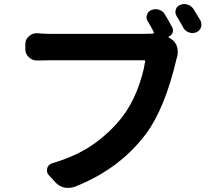

<svg xmlns="http://www.w3.org/2000/svg" viewBox="-20 -875 1040 936"><path d="M819.3 -742.2Q826.2 -729.5 821.3 -715.8Q816.4 -702.1 802.7 -697.3Q801.8 -696.3 801.8 -694.8Q801.8 -693.4 802.7 -692.4L813.5 -685.5Q835 -671.9 842.8 -648.4Q846.7 -634.8 846.7 -622.1Q846.7 -610.4 843.8 -599.6Q840.8 -588.9 839.8 -585Q783.2 -344.7 690.4 -220.7Q560.5 -48.8 342.8 36.1Q328.1 41 313.5 41Q302.7 41 292 39.1Q266.6 32.2 249 12.7L217.8 -21.5Q209 -31.2 209 -43.9Q209 -48.8 210 -54.7Q215.8 -73.2 234.4 -79.1Q350.6 -113.3 430.7 -168.5Q510.7 -223.6 571.3 -298.8Q616.2 -355.5 646 -429.2Q675.8 -502.9 687.5 -574.2Q689.5 -581.1 681.6 -581.1H222.7Q193.4 -581.1 161.1 -580.1Q160.2 -580.1 159.2 -580.1Q137.7 -580.1 121.1 -595.7Q103.5 -611.3 103.5 -634.8V-660.2Q103.5 -683.6 121.1 -698.2Q136.7 -712.9 157.2 -712.9Q159.2 -712.9 161.1 -712.9Q198.2 -710 222.7 -710H685.5Q710 -710 725.6 -710.9Q728.5 -711.9 729.5 -713.9Q730.5 -715.8 729.5 -718.8Q715.8 -746.1 700.2 -771.5Q694.3 -780.3 694.3 -791Q694.3 -796.9 696.3 -802.7Q702.1 -819.3 717.8 -826.2Q728.5 -830.1 738.3 -830.1Q746.1 -830.1 753.9 -828.1Q773.4 -822.3 783.2 -805.7Q801.8 -775.4 819.3 -742.2ZM840.8 -796.9Q835 -806.6 835 -816.4Q835 -822.3 836.9 -828.1Q841.8 -844.7 857.4 -850.6Q868.2 -855.5 877.9 -855.5Q885.7 -855.5 894.5 -852.5Q913.1 -846.7 923.8 -830.1Q939.5 -804.7 957 -775.4Q961.9 -765.6 961.9 -755.9Q961.9 -749 960 -742.2Q954.1 -725.6 937.5 -717.8Q927.7 -713.9 918 -713.9Q910.2 -713.9 901.4 -716.8Q883.8 -722.7 874 -739.3Q855.5 -773.4 840.8 -796.9Z"/></svg>

Font: Gen Jyuu Gothic Bold
Style: Bold
Weight: 700
Designer: [Source Han Sans]
Ryoko NISHIZUKA  (kana & ideographs); Paul D. Hunt (Latin, Greek & Cyrillic); Wenlong ZHANG  (bopomofo
Version: Version 1.002.20150607